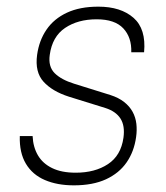

<svg xmlns="http://www.w3.org/2000/svg" viewBox="-20 -547 498 577"><path d="M202 10Q152 10 114.8 -6Q77.5 -22 57.8 -55Q38 -88 39.5 -138H78Q79.5 -105 94 -80.2Q108.5 -55.5 136.8 -41.8Q165 -28 207.5 -28Q265.5 -28 304.5 -53.8Q343.5 -79.5 351 -133Q356 -169 342 -190.8Q328 -212.5 296.5 -222.5L187 -256.5Q137 -272.5 110.8 -301.5Q84.5 -330.5 91.5 -382Q97.5 -425.5 119.8 -458Q142 -490.5 181 -508.8Q220 -527 275.5 -527Q343 -527 381.2 -493.5Q419.5 -460 413 -390H374.5Q376 -434.5 350.5 -461.8Q325 -489 270.5 -489Q214 -489 175.5 -463Q137 -437 129.5 -382Q124.5 -347 144.2 -327.2Q164 -307.5 202.5 -295.5L311.5 -261.5Q336.5 -253.5 353 -240.5Q369.5 -227.5 378.5 -211Q387.5 -194.5 389.8 -175Q392 -155.5 389 -135Q383 -91.5 360.5 -59Q338 -26.5 298.5 -8.2Q259 10 202 10Z"/></svg>

Font: Public Sans Thin Thin
Style: Italic
Weight: 250
Italic angle: -8°
Version: Version 2.001